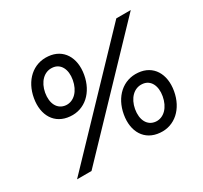

<svg xmlns="http://www.w3.org/2000/svg" viewBox="-147 -915 1193 1127"><g transform="rotate(-30 449.5 -351.5)"><path d="M80 0H178L850 -703H752ZM639 7C736 16 813 -55 832 -164C851 -272 801 -355 703 -363C604 -372 527 -301 508 -192C489 -84 539 -1 639 7ZM651 -62C595 -67 569 -119 581 -187C593 -253 636 -298 691 -293C745 -289 771 -237 759 -171C747 -103 704 -58 651 -62ZM230 -340C327 -331 404 -402 423 -511C442 -619 392 -702 294 -710C195 -719 118 -648 99 -539C80 -431 130 -348 230 -340ZM242 -409C186 -414 160 -466 172 -534C184 -600 227 -645 282 -640C336 -636 362 -584 350 -518C338 -450 295 -405 242 -409Z"/></g></svg>

Font: Fixel Display 20240404
Style: Italic
Weight: 400
Italic angle: -10°
Designer: AlfaBravo + MacPaw
Foundry: Kyrylo Tkachov, Marchela Mozhyna, Serhii Makarenko, Maria Weinstein, Zakhar Kryvoshyya
Version: Version 1.211;Glyphs 3.2 (3225)